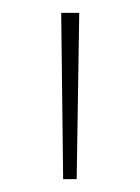

<svg xmlns="http://www.w3.org/2000/svg" viewBox="-20 -820 218 298"><path d="M78 -542H99L103 -800H75Z"/></svg>

Font: Noto Sans Tamil ExtraCondensed Thin
Style: Regular
Weight: 100
Width: 2
Designer: Jelle Bosma - Monotype Design Team
Foundry: Monotype Imaging Inc.
Version: Version 2.004